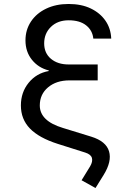

<svg xmlns="http://www.w3.org/2000/svg" viewBox="-20 -760 640 965"><path d="M325 -658Q270 -658 236 -625Q202 -592 202 -542Q202 -493 236 -464.5Q270 -436 325 -436H471V-356H329Q263 -356 221.5 -321Q180 -286 180 -230Q180 -152 296 -117L439 -73Q513 -50 528 0.5Q543 51 501 119L460 185L390 146L433 76Q447 52 442 34Q437 16 409 7L270 -37Q176 -67 130.5 -114Q85 -161 85 -230Q85 -296 124 -344Q163 -392 225 -403V-406Q173 -419 140.5 -459.5Q108 -500 108 -557Q108 -610 135.5 -651.5Q163 -693 212 -716.5Q261 -740 325 -740Q389 -740 436 -717.5Q483 -695 510 -656Q537 -617 539 -566H449Q445 -607 413 -632.5Q381 -658 325 -658Z"/></svg>

Font: JetBrainsMono NFM
Style: Regular
Weight: 400
Monospace: yes
Designer: Philipp Nurullin, Konstantin Bulenkov
Foundry: JetBrains
Version: Version 2.304; ttfautohint (v1.8.4.7-5d5b);Nerd Fonts 3.3.0